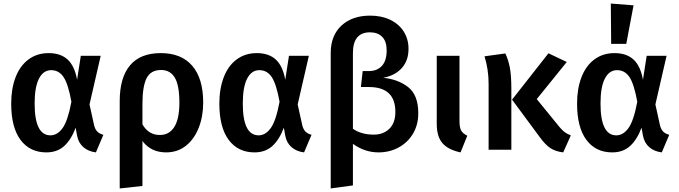

<svg xmlns="http://www.w3.org/2000/svg" viewBox="-20 -843 3821 1081"><path d="M414 -394 435 -529H547L484 -255L510 -137Q516 -114 528 -102Q540 -90 562 -84L520 15Q478 10 450 -14Q422 -38 414 -79L406 -124Q381 -57 341.5 -21Q302 15 241 15Q148 15 95.5 -55.5Q43 -126 43 -260Q43 -343 67.5 -407.5Q92 -472 140 -508Q188 -544 254 -544Q321 -544 360.5 -508Q400 -472 414 -394ZM175 -260Q175 -81 264 -81Q303 -81 332.5 -122Q362 -163 382 -270Q364 -370 338 -409Q312 -448 268 -448Q224 -448 199.5 -400.5Q175 -353 175 -260Z M1124 -266Q1124 -188 1099 -124Q1074 -60 1027 -22.5Q980 15 915 15Q830 15 782 -49V204L654 218V-273Q654 -406 712 -475Q770 -544 885 -544Q1001 -544 1062.5 -472.5Q1124 -401 1124 -266ZM990 -265Q990 -363 964 -406Q938 -449 887 -449Q829 -449 805.5 -403Q782 -357 782 -258V-143Q816 -83 880 -83Q933 -83 961.5 -128.5Q990 -174 990 -265Z M1586 -394 1607 -529H1719L1656 -255L1682 -137Q1688 -114 1700 -102Q1712 -90 1734 -84L1692 15Q1650 10 1622 -14Q1594 -38 1586 -79L1578 -124Q1553 -57 1513.5 -21Q1474 15 1413 15Q1320 15 1267.5 -55.5Q1215 -126 1215 -260Q1215 -343 1239.5 -407.5Q1264 -472 1312 -508Q1360 -544 1426 -544Q1493 -544 1532.5 -508Q1572 -472 1586 -394ZM1347 -260Q1347 -81 1436 -81Q1475 -81 1504.5 -122Q1534 -163 1554 -270Q1536 -370 1510 -409Q1484 -448 1440 -448Q1396 -448 1371.5 -400.5Q1347 -353 1347 -260Z M2335 -205Q2335 -140 2305 -90Q2275 -40 2224 -12.5Q2173 15 2111 15Q2034 15 1967 -33V201L1842 218V-544Q1842 -643 1902.5 -699Q1963 -755 2064 -755Q2128 -755 2177 -731.5Q2226 -708 2253 -665.5Q2280 -623 2280 -568Q2280 -501 2241.5 -459Q2203 -417 2137 -405Q2221 -397 2278 -352.5Q2335 -308 2335 -205ZM2206 -213Q2206 -353 2057 -353H2012L2022 -443H2058Q2103 -443 2130 -472Q2157 -501 2157 -559Q2157 -610 2132 -635.5Q2107 -661 2063 -661Q1967 -661 1967 -544V-118Q2014 -85 2085 -85Q2138 -85 2172 -118Q2206 -151 2206 -213Z M2567 -162Q2567 -125 2576.5 -108Q2586 -91 2611 -79L2573 15Q2503 0 2471 -37Q2439 -74 2439 -146V-529H2567Z M3002 -285 3130 -128Q3146 -109 3160 -98.5Q3174 -88 3194 -81L3151 15Q3108 10 3079 -9Q3050 -28 3019 -71L2863 -282L3068 -543L3171 -494ZM2859 -342V0H2731V-371Q2731 -451 2708 -526L2825 -542Q2841 -510 2850 -465Q2859 -420 2859 -342Z M3600 -394 3621 -529H3733L3670 -255L3696 -137Q3702 -114 3714 -102Q3726 -90 3748 -84L3706 15Q3664 10 3636 -14Q3608 -38 3600 -79L3592 -124Q3567 -57 3527.5 -21Q3488 15 3427 15Q3334 15 3281.5 -55.5Q3229 -126 3229 -260Q3229 -343 3253.5 -407.5Q3278 -472 3326 -508Q3374 -544 3440 -544Q3507 -544 3546.5 -508Q3586 -472 3600 -394ZM3361 -260Q3361 -81 3450 -81Q3489 -81 3518.5 -122Q3548 -163 3568 -270Q3550 -370 3524 -409Q3498 -448 3454 -448Q3410 -448 3385.5 -400.5Q3361 -353 3361 -260ZM3547 -813 3506 -596H3421L3419 -823Z"/></svg>

Font: Fira Sans Medium
Style: Regular
Weight: 500
Designer: bBox Type GmbH & Carrois Corporate GbR & Edenspiekermann AG
Foundry: bBox Type GmbH & Carrois Corporate GbR & Edenspiekermann AG
Version: Version 4.301